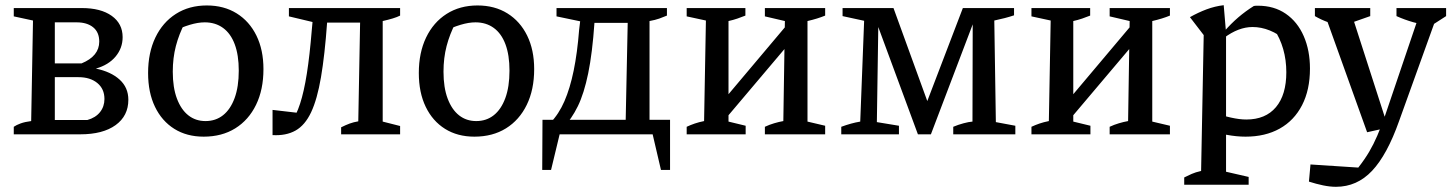

<svg xmlns="http://www.w3.org/2000/svg" viewBox="-20 -517 5586 739"><path d="M33 0V-29Q43 -36 59.5 -42Q76 -48 100 -51L107 -438L33 -454V-486H295Q368 -486 410 -456Q452 -426 452 -374Q452 -332 425 -299.5Q398 -267 349 -253Q407 -241 440.5 -210.5Q474 -180 474 -133Q474 -71 425 -35.5Q376 0 289 0ZM191 -18 154 -55H316Q348 -64 365 -85.5Q382 -107 382 -136Q382 -175 354.5 -197.5Q327 -220 282 -220H183V-273H294Q362 -301 362 -357Q362 -393 338.5 -412Q315 -431 275 -431H154L191 -468Z M764 9Q699 9 651 -21Q603 -51 576.5 -106Q550 -161 550 -236Q550 -314 578 -372.5Q606 -431 657 -463.5Q708 -496 776 -496Q842 -496 891 -465.5Q940 -435 967 -380Q994 -325 994 -251Q994 -172 965.5 -113.5Q937 -55 885.5 -23Q834 9 764 9ZM771 -51Q810 -51 838.5 -73.5Q867 -96 883 -139.5Q899 -183 899 -245Q899 -305 883.5 -346.5Q868 -388 838.5 -409.5Q809 -431 768 -431Q742 -431 710.5 -421.5Q679 -412 639 -393L692 -430Q669 -386 657 -340Q645 -294 645 -241Q645 -180 661 -137.5Q677 -95 705 -73Q733 -51 771 -51Z M1029 3V-94L1141 -81L1100 -45Q1120 -72 1135 -118Q1150 -164 1161 -233.5Q1172 -303 1180 -401L1187 -477L1222 -423L1092 -454V-486H1520V-457Q1508 -451 1491.5 -446Q1475 -441 1453 -436V-49L1520 -32V0H1293V-27Q1311 -36 1326 -41.5Q1341 -47 1359 -50L1366 -430H1239Q1230 -305 1215.5 -220Q1201 -135 1177.5 -85Q1154 -35 1117.5 -14.5Q1081 6 1029 3Z M1806 9Q1741 9 1693 -21Q1645 -51 1618.5 -106Q1592 -161 1592 -236Q1592 -314 1620 -372.5Q1648 -431 1699 -463.5Q1750 -496 1818 -496Q1884 -496 1933 -465.5Q1982 -435 2009 -380Q2036 -325 2036 -251Q2036 -172 2007.5 -113.5Q1979 -55 1927.5 -23Q1876 9 1806 9ZM1813 -51Q1852 -51 1880.5 -73.5Q1909 -96 1925 -139.5Q1941 -183 1941 -245Q1941 -305 1925.5 -346.5Q1910 -388 1880.5 -409.5Q1851 -431 1810 -431Q1784 -431 1752.5 -421.5Q1721 -412 1681 -393L1734 -430Q1711 -386 1699 -340Q1687 -294 1687 -241Q1687 -180 1703 -137.5Q1719 -95 1747 -73Q1775 -51 1813 -51Z M2147 -25 2098 -44Q2131 -78 2152.5 -127.5Q2174 -177 2188 -245Q2202 -313 2209 -402L2213 -435L2122 -454V-486H2547V-457Q2533 -451 2517.5 -445.5Q2502 -440 2480 -436V-43H2388L2396 -429H2268Q2260 -313 2244 -235Q2228 -157 2204 -108Q2180 -59 2147 -25ZM2067 137 2068 -56H2559V137H2524L2492 0H2134L2101 137Z M2743 -25 2739 -101 3044 -463V-381ZM2623 0V-29Q2638 -36 2654 -41.5Q2670 -47 2690 -51L2697 -438L2623 -454V-486H2849V-457Q2834 -451 2818 -445.5Q2802 -440 2784 -436V-49L2850 -33V0ZM2924 0V-29Q2941 -37 2959.5 -42.5Q2978 -48 2995 -51L3001 -436L2924 -454V-486H3156V-457Q3127 -445 3088 -436V-49L3156 -33V0Z M3813 -47 3888 -33V0H3649V-29Q3668 -37 3688.5 -42.5Q3709 -48 3723 -49L3724 -456L3736 -455L3563 0H3513L3349 -444L3361 -447L3355 -47L3440 -33V0H3218V-29Q3237 -36 3255 -41Q3273 -46 3291 -49L3306 -437L3223 -455V-486H3419L3560 -98L3538 -99L3686 -486H3883V-458Q3865 -452 3847.5 -447.5Q3830 -443 3807 -438Z M4070 -25 4066 -101 4371 -463V-381ZM3950 0V-29Q3965 -36 3981 -41.5Q3997 -47 4017 -51L4024 -438L3950 -454V-486H4176V-457Q4161 -451 4145 -445.5Q4129 -440 4111 -436V-49L4177 -33V0ZM4251 0V-29Q4268 -37 4286.5 -42.5Q4305 -48 4322 -51L4328 -436L4251 -454V-486H4483V-457Q4454 -445 4415 -436V-49L4483 -33V0Z M4774 9Q4740 9 4702 2Q4664 -5 4622 -18L4641 -87Q4684 -72 4717.5 -64.5Q4751 -57 4777 -57Q4851 -57 4891 -104.5Q4931 -152 4931 -239Q4931 -286 4919 -328Q4907 -370 4883 -406L4932 -360Q4868 -413 4801 -413Q4747 -413 4691 -371V-395Q4718 -426 4746 -450Q4774 -474 4806 -494Q4810 -495 4814.5 -495Q4819 -495 4822 -495Q4884 -495 4929 -464Q4974 -433 4998 -378Q5022 -323 5022 -253Q5022 -171 4991.5 -112Q4961 -53 4905.5 -22Q4850 9 4774 9ZM4538 194V166Q4552 159 4566.5 152.5Q4581 146 4603 141L4613 -382L4560 -451Q4592 -469 4624 -481Q4656 -493 4690 -497L4699 -391V144L4786 164V194Z M5018 182 5024 116 5208 128Q5233 96 5250 67Q5267 38 5281 5.5Q5295 -27 5310 -69L5448 -476H5518L5365 -51Q5319 79 5261 140.5Q5203 202 5122 202Q5099 202 5072.5 196.5Q5046 191 5018 182ZM5242 -8 5074 -476H5178L5323 -26ZM5146 -417Q5118 -422 5091.5 -431.5Q5065 -441 5041 -455V-486H5254V-455ZM5487 -417Q5453 -422 5419.5 -431.5Q5386 -441 5355 -455V-486H5546V-455Z"/></svg>

Font: Piazzolla 24pt Medium
Style: Regular
Weight: 500
Designer: Juan Pablo del Peral
Foundry: Huerta Tipografica
Version: Version 2.005